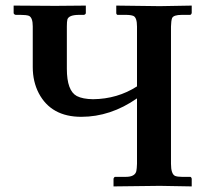

<svg xmlns="http://www.w3.org/2000/svg" viewBox="-20 -666 727 687"><path d="M430.2 -33.2Q462.9 -33.2 467.8 -53.7Q469.7 -63 470.2 -80.1V-314Q375.5 -248 271 -248Q163.1 -248 118.7 -332.5Q97.2 -374 97.2 -425.8V-571.8Q97.2 -603 83.5 -609.4Q73.7 -612.8 53.2 -612.8H36.1Q29.8 -614.3 28.8 -619.1V-646L178.2 -645L287.1 -646V-618.2Q285.2 -613.8 280.8 -612.8H263.2Q226.6 -612.8 221.2 -596.7Q219.2 -588.9 219.2 -571.8V-419.9Q219.2 -341.3 254.9 -322.3Q275.9 -311.5 313 -311Q400.4 -312 470.2 -356.9V-570.8Q470.2 -603 457.5 -608.9Q448.2 -612.8 430.2 -612.8H399.9Q396.5 -614.7 396 -618.2V-646L551.8 -644L666 -646V-619.1Q664.6 -614.3 661.1 -612.8H630.9Q600.6 -612.8 595.7 -601.1Q592.3 -591.8 591.8 -570.8V-80.1Q591.8 -43.5 606.4 -36.6Q615.2 -33.2 630.9 -33.2H661.1Q665 -31.7 666 -26.9V1L551.8 -1L386.2 1V-26.9Q388.2 -32.2 391.1 -33.2Z"/></svg>

Font: Linux Libertine O
Style: Semibold
Weight: 700
Designer: Philipp H. Poll
Foundry: Philipp H. Poll
Version: Version 5.0.0